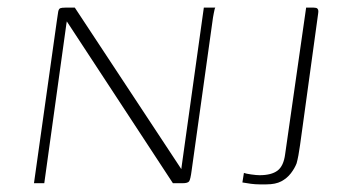

<svg xmlns="http://www.w3.org/2000/svg" viewBox="-20 -480 911 503"><path d="M69 0 129 -426Q131 -442 132.5 -449.5Q134 -457 138 -458.5Q142 -460 151 -460H176L455 -37L456 -45L514 -460H544Q543 -459 542 -454.5Q541 -450 540 -445Q539 -440 538 -434L482 -33Q479 -10 475.5 -5Q472 0 458 0H433L155 -424L154 -418L96 0ZM773 -150Q770 -129 766 -99.5Q762 -70 757 -52Q752 -39 742 -26Q732 -13 717 -5Q702 3 678 3Q670 3 659.5 3Q649 3 637.5 1.5Q626 0 615 -2L619 -27Q624 -25 638 -23Q652 -21 660 -21Q691 -21 707 -33Q723 -45 727 -76L782 -460H802Q809 -460 811.5 -457.5Q814 -455 814 -451Q814 -447 813 -441Z"/></svg>

Font: Genos Thin ExtraLight
Style: Italic
Weight: 250
Italic angle: -8°
Version: Version 1.010